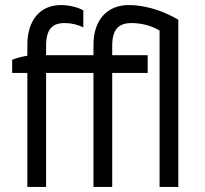

<svg xmlns="http://www.w3.org/2000/svg" viewBox="-20 -738 809 758"><path d="M88 0H162V-450H349V0H423V-450H563V-520H423V-558C423 -623 450 -647 499 -647C544 -647 586 -633 610 -617V0H684V-660C641 -686 567 -718 488 -718C404 -718 349 -660 349 -561V-520H162V-558C162 -623 187 -647 235 -647C262 -647 285 -641 309 -630V-697C285 -711 249 -718 220 -718C140 -718 88 -660 88 -561V-518C68 -515 45 -509 28 -502V-450H88Z"/></svg>

Font: Fixel Text Regular
Style: Regular
Weight: 400
Width: 4
Designer: AlfaBravo + MacPaw
Foundry: Kyrylo Tkachov, Marchela Mozhyna, Serhii Makarenko, Maria Weinstein, Zakhar Kryvoshyya
Version: Version 1.211